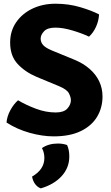

<svg xmlns="http://www.w3.org/2000/svg" viewBox="-20 -718 597 1032"><path d="M15 -59.5Q18 -93.5 36 -126.2Q54 -159 77 -179Q119 -154 172.5 -133.8Q226 -113.5 279.5 -113.5Q323 -113.5 342 -134.5Q361 -155.5 361 -179.5Q361 -195.5 350.5 -216.2Q340 -237 298 -254.5L177.5 -304.5Q115.5 -330.5 75 -374Q34.5 -417.5 34.5 -489Q34.5 -551.5 67 -598.5Q99.5 -645.5 154.8 -671.8Q210 -698 278 -698Q349 -698 411.2 -679.5Q473.5 -661 512.5 -640.5Q510.5 -606 496.2 -574.2Q482 -542.5 458.5 -521Q420.5 -539 369.5 -554.2Q318.5 -569.5 278 -569.5Q235 -569.5 216.8 -550Q198.5 -530.5 198.5 -510.5Q198.5 -491.5 211.2 -476.5Q224 -461.5 257 -447.5L380 -397Q428.5 -377 462.2 -347.2Q496 -317.5 513.5 -280.2Q531 -243 531 -199.5Q531 -139 501.8 -90.2Q472.5 -41.5 414 -13.2Q355.5 15 268 15Q207.5 15 139 -4.2Q70.5 -23.5 15 -59.5ZM340.5 61.5Q352.5 86.5 352.5 123Q352.5 183.5 311.5 228.5Q270.5 273.5 199.5 294.5Q181 288 168.5 270.8Q156 253.5 152.5 231Q218.5 193 218.5 131Q218.5 118 215.5 104.2Q212.5 90.5 205.5 78Q240.5 53.5 291 53.5Q318.5 53.5 340.5 61.5Z"/></svg>

Font: Signika
Style: Bold
Weight: 700
Designer: Anna Giedry
Foundry: Anna Giedry
Version: Version 2.001